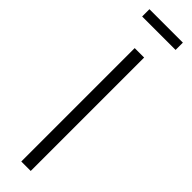

<svg xmlns="http://www.w3.org/2000/svg" viewBox="-294 -834 820 820"><g transform="rotate(45 116.5 -423.5)"><path d="M145 -685V0H88V-685ZM217 -803H15V-847H217Z"/></g></svg>

Font: Fira Sans Extra Condensed Light
Style: Regular
Weight: 300
Width: 1
Designer: Carrois Corporate & Edenspiekermann AG
Foundry: Carrois Corporate GbR & Edenspiekermann AG
Version: Version 4.203